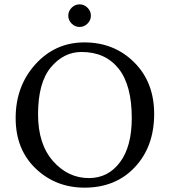

<svg xmlns="http://www.w3.org/2000/svg" viewBox="-20 -853 781 883"><path d="M309.5 -744.5Q294 -760 294 -781Q294 -802 309.5 -817.5Q325 -833 346 -833Q367 -833 382.5 -817.5Q398 -802 398 -781Q398 -760 382.5 -744.5Q367 -729 346 -729Q325 -729 309.5 -744.5ZM355 -614Q273 -614 214 -543.5Q155 -473 155 -327Q155 -190 224 -112Q293 -34 389 -34Q477 -34 531.5 -106.5Q586 -179 586 -310Q586 -462 525 -538Q464 -614 355 -614ZM689 -329Q689 -179 600.5 -84.5Q512 10 369 10Q236 10 144 -78Q52 -166 52 -310Q52 -457 143 -557.5Q234 -658 368 -658Q505 -658 597 -566.5Q689 -475 689 -329Z"/></svg>

Font: Libertinus Sans
Style: Regular
Weight: 400
Designer: Philipp H. Poll
Foundry: Khaled Hosny
Version: Version 6.1